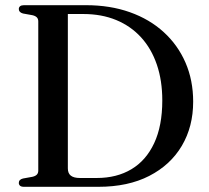

<svg xmlns="http://www.w3.org/2000/svg" viewBox="-20 -720 805 740"><path d="M52.5 -15Q52.5 -28 68.5 -32L104.5 -38.5Q116 -41 121.8 -46.8Q127.5 -52.5 127.5 -62.5V-637.5Q127.5 -647.5 121.8 -653.2Q116 -659 104.5 -661.5L68.5 -668Q52.5 -672.5 52.5 -685Q52.5 -692 57.5 -696Q62.5 -700 72.5 -700H311.5Q404.5 -700 480.5 -673Q556.5 -646 611 -596.2Q665.5 -546.5 695 -478.5Q724.5 -410.5 724.5 -328Q724.5 -232 680.8 -158Q637 -84 555.2 -42Q473.5 0 359 0H72.5Q62 0 57.2 -4.2Q52.5 -8.5 52.5 -15ZM353 -34Q430 -34 486.5 -67.8Q543 -101.5 574.2 -168.2Q605.5 -235 605.5 -333Q605.5 -409.5 584.5 -471Q563.5 -532.5 523.8 -576Q484 -619.5 427.8 -642.8Q371.5 -666 301 -666H241.5V-71Q241.5 -52 253 -43Q264.5 -34 288 -34Z"/></svg>

Font: Fraunces 48pt
Style: Regular
Weight: 400
Version: Version 1.000;[b76b70a41]